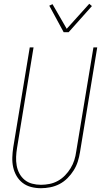

<svg xmlns="http://www.w3.org/2000/svg" viewBox="-20 -985 540 1013"><path d="M196 8Q169 8 144 1.5Q119 -5 99.5 -20Q80 -35 67.5 -56.5Q55 -78 49.5 -103Q44 -128 45 -155Q46 -182 50 -208L137 -735H157L70 -205Q66 -181 65 -157.5Q64 -134 68 -111.5Q72 -89 82.5 -69.5Q93 -50 110 -36Q127 -22 149.5 -16Q172 -10 196 -10Q218 -10 241 -14.5Q264 -19 285 -30.5Q306 -42 323 -59.5Q340 -77 352.5 -97.5Q365 -118 372 -140Q379 -162 382 -185L473 -735H493L402 -182Q398 -157 390.5 -133Q383 -109 369 -86.5Q355 -64 336 -45Q317 -26 294 -14Q271 -2 245.5 3Q220 8 196 8ZM316 -815 240 -955 257 -963 332 -833 451 -965 465 -953 342 -815Z"/></svg>

Font: Iosevka Term Curly Th Obl
Style: Regular
Weight: 100
Italic angle: -9°
Designer: Belleve Invis
Foundry: Belleve Invis
Version: Version 32.3.0